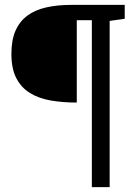

<svg xmlns="http://www.w3.org/2000/svg" viewBox="-20 -691 560 790"><path d="M431.2 79.1H357.9V-607.9H295.9V-269Q236.8 -269 187.3 -277.8Q137.7 -286.6 102.1 -309.1Q66.4 -331.5 46.6 -370.4Q26.9 -409.2 26.9 -469.2Q26.9 -526.4 43.9 -564.9Q61 -603.5 93 -627Q125 -650.4 170.4 -660.6Q215.8 -670.9 272.9 -670.9H493.2V-613.8L431.2 -605Z"/></svg>

Font: Charis SIL Afr
Style: Bold
Weight: 700
Foundry: SIL International
Version: Version 5.000